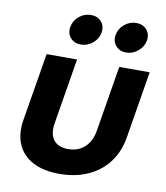

<svg xmlns="http://www.w3.org/2000/svg" viewBox="-85 -823 780 904"><g transform="rotate(10 305.0 -371.5)"><path d="M259.3 9.3Q183.1 9.3 132.3 -17.6Q81.5 -44.4 59.8 -94Q38.1 -143.6 49.3 -212.4L103 -535.6H248.5L196.8 -221.7Q190.9 -186.5 199 -162.4Q207 -138.2 227.5 -125.5Q248 -112.8 279.3 -112.8Q311.5 -112.8 335.9 -125.5Q360.4 -138.2 376.5 -162.4Q392.6 -186.5 398.4 -221.7L450.2 -535.6H595.7L542.5 -212.4Q530.8 -144 492.9 -94.2Q455.1 -44.4 395.3 -17.6Q335.4 9.3 259.3 9.3ZM469.7 -607.9Q438.5 -607.9 420.2 -629.2Q401.9 -650.4 407.2 -680.7Q412.1 -711.4 437.3 -732.4Q462.4 -753.4 494.1 -753.4Q525.4 -753.4 543.7 -732.4Q562 -711.4 557.1 -680.7Q551.8 -650.4 526.4 -629.2Q501 -607.9 469.7 -607.9ZM252.9 -607.9Q221.7 -607.9 203.4 -629.2Q185.1 -650.4 190.4 -680.7Q195.3 -711.4 220.5 -732.4Q245.6 -753.4 277.3 -753.4Q309.1 -753.4 327.1 -732.4Q345.2 -711.4 340.3 -680.7Q335.4 -650.4 310.1 -629.2Q284.7 -607.9 252.9 -607.9Z"/></g></svg>

Font: Inter 20pt
Style: Bold Italic
Weight: 700
Italic angle: -9.3988°
Version: Version 4.001;git-66647c0bb